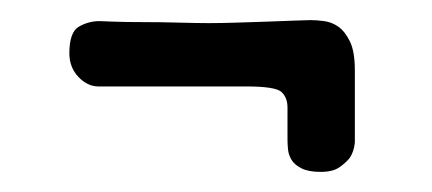

<svg xmlns="http://www.w3.org/2000/svg" viewBox="-20 -322 430 191"><path d="M79 -301Q79 -301 92 -300.5Q105 -300 122.5 -300Q140 -300 158 -299.5Q176 -299 188 -299Q200 -299 215.5 -299.5Q231 -300 246 -300.5Q261 -301 273 -301.5Q285 -302 289 -302Q295 -302 302.5 -301Q310 -300 316.5 -295.5Q323 -291 328 -281Q333 -271 333 -252V-180Q332 -171 328 -165Q324 -160 317.5 -155.5Q311 -151 299 -151Q287 -151 280 -154.5Q273 -158 270 -163Q267 -168 266.5 -173.5Q266 -179 266 -183V-215Q266 -225 260 -230.5Q254 -236 225 -236H78Q67 -236 58 -245.5Q49 -255 49 -269Q49 -290 58.5 -295.5Q68 -301 79 -301Z"/></svg>

Font: Scratch Savers
Style: Book
Weight: 400
Designer: Pablo Impallari, Rodrigo Fuenzalida, Brenda Gallo
Foundry: Pablo Impallari, Rodrigo Fuenzalida, Brenda Gallo
Version: Version 4.0b1